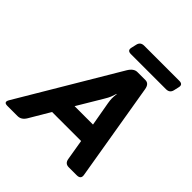

<svg xmlns="http://www.w3.org/2000/svg" viewBox="-258 -1001 1160 1160"><g transform="rotate(45 322.0 -421.0)"><path d="M292 -749Q260.3 -749 267.1 -778.3L274.9 -812.5Q281.7 -841.8 313.5 -841.8H613.3Q645 -841.8 638.2 -812.5L630.4 -778.3Q623.5 -749 591.8 -749ZM-14.6 0Q-49.8 0 -30.8 -32.2L342.3 -660.6Q365.7 -700.2 396.5 -700.2H464.8Q495.6 -700.2 502.4 -660.6L607.9 -32.2Q613.3 0 578.1 0H510.3Q478 0 472.7 -33.7L450.7 -165H202.6L125 -33.7Q105 0 72.8 0ZM273.9 -286.1H431.2L403.8 -441.4Q399.9 -464.4 399.9 -479.2Q399.9 -494.1 402.8 -518.1H400.9Q393.1 -494.1 388.4 -481.9Q383.8 -469.7 366.7 -441.4Z"/></g></svg>

Font: Istok
Style: Bold Italic
Weight: 700
Italic angle: -13°
Designer: Andrey V. Panov
Foundry: Andrey V. Panov
Version: Version 1.0.3